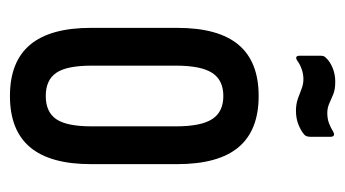

<svg xmlns="http://www.w3.org/2000/svg" viewBox="-174 -514 694 386"><g transform="rotate(90 173.0 -321.0)"><path d="M173 6Q104 6 70 -34.5Q36 -75 36 -157V-330Q36 -413 70 -453.5Q104 -494 173 -494Q242 -494 276 -453.5Q310 -413 310 -330V-157Q310 -75 276 -34.5Q242 6 173 6ZM173 -66Q205 -66 219.5 -87Q234 -108 234 -158V-328Q234 -378 219.5 -400.5Q205 -423 173 -423Q141 -423 126.5 -400.5Q112 -378 112 -328V-158Q112 -108 126.5 -87Q141 -66 173 -66ZM203 -569Q189 -569 178 -573Q167 -577 158 -580.5Q149 -584 139 -584Q129 -584 119 -580.5Q109 -577 101 -571Q92 -566 92 -577V-618Q92 -626 96 -629Q103 -637 116 -642.5Q129 -648 144 -648Q160 -648 169.5 -644Q179 -640 188 -636Q197 -632 207 -632Q219 -632 228 -635.5Q237 -639 245 -644Q255 -649 255 -638V-598Q255 -590 251 -586Q243 -579 230.5 -574Q218 -569 203 -569Z"/></g></svg>

Font: Sofia Sans Extra Condensed Medium
Style: Regular
Weight: 500
Version: Version 4.100